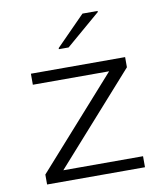

<svg xmlns="http://www.w3.org/2000/svg" viewBox="-83 -807 748 875"><g transform="rotate(-10 291.0 -369.5)"><path d="M64 0V-46L432 -459H79V-510H515V-463L148 -51H517V0ZM224 -598V-603L358 -739H428V-734L269 -598Z"/></g></svg>

Font: Saira Expanded Light
Style: Regular
Weight: 300
Width: 7
Designer: Hector Gatti with collaboration of the Omnibus-Type team
Foundry: Omnibus-Type
Version: Version 1.101